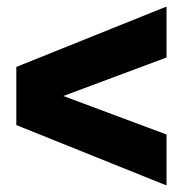

<svg xmlns="http://www.w3.org/2000/svg" viewBox="-20 -617 560 588"><path d="M490 -597 30 -412V-234L490 -49V-205L174 -323L490 -441Z"/></svg>

Font: Montserrat-Arabic Black
Style: Regular
Weight: 900
Designer: Mohamed Gaber
Foundry: Kief Type Foundry
Version: Version 5.008;PS 005.008;hotconv 1.0.88;makeotf.lib2.5.64775